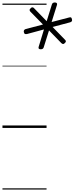

<svg xmlns="http://www.w3.org/2000/svg" viewBox="-20 -1039 605 1559"><path d="M310 -639Q288 -639 294 -659L337 -800L200 -763Q190 -761 183.5 -763Q177 -765 174 -777Q169 -796 188 -803L329 -840L227 -944Q222 -949 220.5 -956Q219 -963 229 -972Q235 -979 242 -979.5Q249 -980 255 -974L359 -867L401 -1002Q403 -1010 409 -1014.5Q415 -1019 426 -1019Q447 -1018 443 -1000L399 -860L541 -897Q551 -900 556.5 -897.5Q562 -895 564 -883Q570 -864 550 -858L407 -820L507 -717Q515 -710 515 -703.5Q515 -697 506 -689Q498 -681 492 -681.5Q486 -682 478 -689L378 -792L335 -655Q330 -638 310 -639ZM0 490H358V500H0ZM0 -20H358V0H0ZM0 -505H358V-500H0ZM0 -1010H358V-1000H0Z"/></svg>

Font: Playwrite AU TAS Guides
Style: Regular
Weight: 400
Designer: Veronika Burian, José Scaglione
Foundry: TypeTogether
Version: Version 1.003